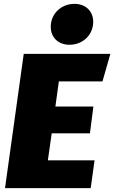

<svg xmlns="http://www.w3.org/2000/svg" viewBox="-20 -975 592 995"><path d="M340 -743C409 -743 463 -794 463 -862C463 -916 425 -955 366 -955C297 -955 243 -904 243 -836C243 -782 281 -743 340 -743ZM552 -696H103L6 0H450L470 -144H228L248 -284H446L464 -423H267L285 -553H511Z"/></svg>

Font: Fira Sans Heavy
Style: Italic
Weight: 900
Italic angle: -8°
Designer: bBox Type GmbH & Carrois Corporate GbR & Edenspiekermann AG
Foundry: bBox Type GmbH & Carrois Corporate GbR & Edenspiekermann AG
Version: Version 4.301;PS 004.301;hotconv 1.0.88;makeotf.lib2.5.64775